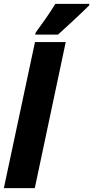

<svg xmlns="http://www.w3.org/2000/svg" viewBox="-33 -979 485 999"><path d="M153 -810 150 -799H269C296 -823 401 -920 431 -951L432 -959H255C223 -907 189 -859 153 -810ZM-13 0H148L309 -760H149Z"/></svg>

Font: Noto Sans ExtraCondensed Black
Style: Italic
Weight: 900
Width: 2
Italic angle: -12°
Designer: Monotype Design Team
Foundry: Monotype Imaging Inc.
Version: Version 2.013